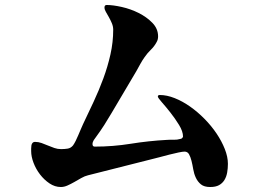

<svg xmlns="http://www.w3.org/2000/svg" viewBox="-20 -756 1040 770"><path d="M714 -208Q714 -229 698 -255Q682 -281 663.5 -304.5Q645 -328 629 -346Q613 -364 613 -369Q613 -375 621 -375Q649 -375 680.5 -362.5Q712 -350 742.5 -328.5Q773 -307 800.5 -279Q828 -251 848.5 -220.5Q869 -190 881.5 -158.5Q894 -127 894 -99Q894 -81 891 -64Q888 -47 880 -34Q872 -21 858.5 -13.5Q845 -6 823 -6Q799 -6 786 -16.5Q773 -27 765.5 -43Q758 -59 755 -77Q752 -95 748 -111Q744 -127 738 -137.5Q732 -148 720 -148Q713 -148 696 -144.5Q679 -141 659.5 -136Q640 -131 621.5 -126Q603 -121 594 -119L333 -53Q320 -50 306 -42Q292 -34 278 -26Q264 -18 250.5 -12Q237 -6 224 -6Q200 -6 178.5 -20.5Q157 -35 140.5 -56.5Q124 -78 114.5 -103Q105 -128 105 -150Q105 -154 105 -160.5Q105 -167 106 -173Q107 -179 110.5 -183Q114 -187 120 -187Q134 -187 146.5 -182.5Q159 -178 172 -172.5Q185 -167 198 -162.5Q211 -158 225 -158Q239 -158 251.5 -160Q264 -162 273 -173Q278 -180 283.5 -191Q289 -202 294 -214Q299 -226 304 -237.5Q309 -249 313 -258Q334 -302 355.5 -348Q377 -394 394.5 -441.5Q412 -489 423 -538Q434 -587 434 -637Q434 -650 428.5 -663Q423 -676 416.5 -687.5Q410 -699 404.5 -708.5Q399 -718 399 -726Q399 -736 408 -736Q433 -736 468.5 -728Q504 -720 536 -704Q568 -688 591 -664.5Q614 -641 614 -610Q614 -597 608 -587Q599 -570 585 -556.5Q571 -543 560 -527Q550 -513 542.5 -499Q535 -485 527 -471Q502 -428 477 -386.5Q452 -345 427 -302Q413 -278 398 -254.5Q383 -231 366 -208Q361 -202 356 -194Q351 -186 351 -178Q351 -168 360 -168Q433 -168 504.5 -179.5Q576 -191 649 -195Q663 -196 676.5 -195.5Q690 -195 704 -199Q711 -200 714 -208Z"/></svg>

Font: SoukouMincho
Style: Regular
Weight: 400
Designer: Dr. Ken Lunde (project architect, glyph set definition & overall production); Masataka HATTORI  (production & ideograph 
Foundry: Adobe Systems Incorporated
Version: Version 1.00